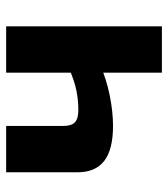

<svg xmlns="http://www.w3.org/2000/svg" viewBox="18 -552 534 609"><g transform="rotate(-90 284.5 -247.0)"><path d="M190 -494V-313Q190 -287 201.5 -276Q213 -265 240 -265Q271 -265 301.5 -271Q332 -277 371 -294L386 -197Q339 -176 287 -165.5Q235 -155 190 -155Q115 -155 79 -183Q43 -211 43 -268V-494ZM506 -494V0H359V-494Z"/></g></svg>

Font: Exo 2
Style: Bold
Weight: 700
Designer: Natanael Gama
Foundry: Natanael Gama
Version: Version 2.010